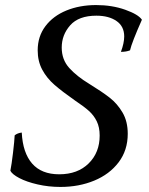

<svg xmlns="http://www.w3.org/2000/svg" viewBox="-20 -727 590 759"><path d="M21 -52Q26 -77 31.5 -123.5Q37 -170 38 -192Q49 -201 66 -203Q70 -123 107 -80.5Q144 -38 214 -38Q287 -38 330.5 -81Q374 -124 374 -191Q374 -224 362.5 -247.5Q351 -271 331.5 -288.5Q312 -306 276 -330Q226 -365 195.5 -391.5Q165 -418 147 -451.5Q129 -485 129 -528Q129 -583 159.5 -623.5Q190 -664 242.5 -685.5Q295 -707 360 -707Q423 -707 475 -688.5Q527 -670 541 -649Q501 -559 494 -528Q479 -522 458 -522Q471 -557 471 -583Q471 -623 440.5 -644Q410 -665 361 -665Q291 -665 257.5 -627Q224 -589 224 -539Q224 -491 254 -458Q284 -425 332 -396Q384 -364 414 -340.5Q444 -317 464.5 -282Q485 -247 485 -198Q485 -133 449 -85.5Q413 -38 352.5 -13Q292 12 219 12Q172 12 128.5 2Q85 -8 56.5 -23Q28 -38 21 -52Z"/></svg>

Font: Charmonman
Style: Bold
Weight: 700
Designer: Ekaluck Peanpanawate
Foundry: Cadson Demak Co.,Ltd.
Version: Version 1.000; ttfautohint (v1.6)